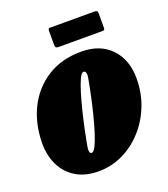

<svg xmlns="http://www.w3.org/2000/svg" viewBox="-128 -773 767 875"><g transform="rotate(-20 255.0 -335.5)"><path d="M2 -195Q2 -290 39.2 -365.8Q76.5 -441.5 146 -485.8Q215.5 -530 311.5 -530Q403 -530 455.2 -475Q507.5 -420 507.5 -330Q507.5 -259 483 -197.2Q458.5 -135.5 415.8 -88.8Q373 -42 318 -16Q263 10 201.5 10Q136.5 10 92 -17.2Q47.5 -44.5 24.8 -91Q2 -137.5 2 -195ZM189 -100Q189 -92.5 191 -86.2Q193 -80 199.5 -80Q209.5 -80 220.8 -103Q232 -126 243.5 -162.5Q255 -199 265.5 -241Q276 -283 284.2 -321.5Q292.5 -360 297.5 -387Q302.5 -414 302.5 -420Q302.5 -427 300 -433.5Q297.5 -440 290 -440Q280.5 -440 269.5 -416.8Q258.5 -393.5 247.2 -356.5Q236 -319.5 225.5 -277.2Q215 -235 206.8 -196.2Q198.5 -157.5 193.8 -131.2Q189 -105 189 -100ZM206.5 -601V-667.5Q206.5 -674.5 208.2 -677.8Q210 -681 216.5 -681H429.5Q439 -681 442.8 -678.2Q446.5 -675.5 446.5 -665.5V-600Q446.5 -592 445 -588.5Q443.5 -585 435.5 -585H224Q214.5 -585 210.5 -587.8Q206.5 -590.5 206.5 -601Z"/></g></svg>

Font: Besley* Condensed Fatface
Style: Italic
Weight: 900
Width: 3
Italic angle: -13°
Designer: Owen Earl
Foundry: indestructible type*
Version: Version 3.000; ttfautohint (v1.8.3)